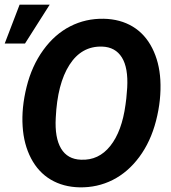

<svg xmlns="http://www.w3.org/2000/svg" viewBox="-39 -802 743 832"><path d="M305.7 9.8Q234.9 8.3 180.9 -23.7Q127 -55.7 95.5 -116Q64 -176.3 59.1 -254.4Q53.7 -334.5 76.2 -425.3Q98.6 -516.1 148.4 -585Q198.2 -653.8 265.4 -688Q332.5 -722.2 410.6 -720.7Q482.4 -719.2 536.1 -686.8Q589.8 -654.3 620.6 -593.5Q651.4 -532.7 655.8 -455.6Q660.6 -369.6 637.2 -278.8Q613.8 -188 564.5 -121.6Q515.1 -55.2 449 -22Q382.8 11.2 305.7 9.8ZM508.3 -375 512.2 -421.4Q517.1 -508.3 489 -553.2Q460.9 -598.1 403.8 -600.1Q314.5 -603 262 -521Q209.5 -439 202.6 -291.5Q197.8 -205.1 225.6 -158.4Q253.4 -111.8 312 -109.9Q388.7 -106.4 439 -169.7Q489.3 -232.9 504.9 -348.6ZM45.9 -781.7H176.3L69.3 -613.3H-18.6Z"/></svg>

Font: RobotoInd
Style: Bold Italic
Weight: 700
Italic angle: -12°
Designer: Google
Version: Version 2.001150; 2014